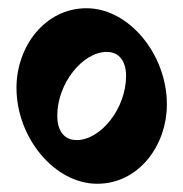

<svg xmlns="http://www.w3.org/2000/svg" viewBox="-20 -538 445 466"><path d="M216 -92C316 -92 385 -184 385 -285C385 -406 293 -518 190 -518C89 -518 20 -425 20 -325C20 -203 113 -92 216 -92ZM166 -198C134 -198 119 -223 119 -257C119 -336 181 -412 239 -412C271 -412 286 -387 286 -354C286 -274 224 -198 166 -198Z"/></svg>

Font: Noto Serif Devanagari ExtraCondensed Black
Style: Regular
Weight: 900
Width: 2
Designer: Universal Thirst, Indian Type Foundry and the Monotype Design Team
Foundry: Monotype Imaging Inc.
Version: Version 2.004